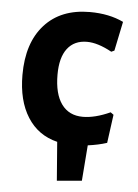

<svg xmlns="http://www.w3.org/2000/svg" viewBox="-48 -512 498 693"><g transform="rotate(5 201.0 -165.5)"><path d="M184 143 173 3Q103 -14 65 -74Q27 -134 27 -227Q27 -343 86 -408.5Q145 -474 250 -474Q320 -474 372 -449L350 -343L339 -338Q288 -366 249 -366Q203 -366 178 -333.5Q153 -301 153 -239Q153 -169 180 -132Q207 -95 257 -95Q301 -95 356 -120L367 -112L353 -9Q322 1 284 6L274 135Z"/></g></svg>

Font: Alegreya Sans SC
Style: Bold
Weight: 700
Designer: Juan Pablo del Peral
Foundry: Huerta Tipografica
Version: Version 2.007